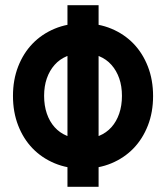

<svg xmlns="http://www.w3.org/2000/svg" viewBox="-20 -720 640 740"><path d="M300 -70Q360 -70 409.5 -90.7Q458.9 -111.4 494.5 -148.2Q530 -185 550 -236.3Q570 -287.6 570 -349.8Q570 -412 550 -463.5Q530 -515 494.5 -551.8Q458.9 -588.6 409.5 -609.3Q360 -630 300 -630Q240 -630 190.5 -609.3Q141.1 -588.6 105.5 -551.8Q70 -515 50 -463.7Q30 -412.4 30 -350.2Q30 -288 50 -236.5Q70 -185 105.5 -148.2Q141.1 -111.4 190.5 -90.7Q240 -70 300 -70ZM300.2 -185Q266 -185 238 -196.5Q210 -208 190.5 -229.8Q171 -251.6 160.5 -282.3Q150 -313 150 -350.5Q150 -388 160.5 -418Q171 -448 190.5 -470Q210 -492 237.8 -503.5Q265.5 -515 299.8 -515Q334 -515 362 -503.5Q390 -492 409.5 -470Q429 -448 439.5 -418Q450 -388 450 -350.5Q450 -313 439.5 -282.3Q429 -251.6 409.5 -229.8Q390 -208 362.2 -196.5Q334.5 -185 300.2 -185ZM360 0V-700H240V0Z"/></svg>

Font: CommitMonoV142 ExtLt
Style: Regular
Weight: 200
Monospace: yes
Designer: Eigil Nikolajsen
Foundry: Eigil Nikolajsen
Version: Version 1.142